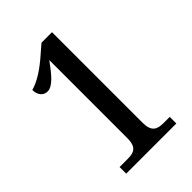

<svg xmlns="http://www.w3.org/2000/svg" viewBox="-212 -811 904 904"><g transform="rotate(-45 240.0 -359.0)"><path d="M82 0H416V-44H374C333 -44 306 -56 306 -114V-718H236L177 -667C119 -619 82 -601 48 -591C48 -557 67 -535 94 -535C128 -535 162 -576 204 -634V-114C204 -53 176 -44 137 -44H82Z"/></g></svg>

Font: Noto Serif Condensed Medium
Style: Regular
Weight: 500
Width: 3
Designer: Monotype Design Team
Foundry: Monotype Imaging Inc.
Version: Version 2.015